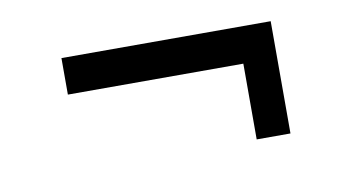

<svg xmlns="http://www.w3.org/2000/svg" viewBox="-37 -427 637 347"><g transform="rotate(-10 281.5 -254.0)"><path d="M411 -151V-290H89V-357H473V-151Z"/></g></svg>

Font: Kurale
Style: Regular
Weight: 400
Designer: Eduardo Rodriguez Tunni
Foundry: Eduardo Rodriguez Tunni
Version: Version 2.000